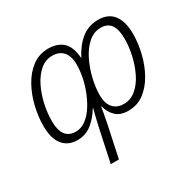

<svg xmlns="http://www.w3.org/2000/svg" viewBox="-166 -720 1139 1125"><g transform="rotate(-30 404.0 -157.0)"><path d="M632 -542Q699 -542 733.5 -497Q768 -452 768 -369Q768 -306 752 -239.5Q736 -173 704.5 -116.5Q673 -60 627 -25.5Q581 9 520 9Q465 9 435 -21Q405 -51 396 -92H393Q384 -36 372 22L328 228H273L319 12Q326 -21 334.5 -55Q343 -89 348 -108H345Q318 -61 275.5 -26Q233 9 176 9Q114 9 78.5 -34Q43 -77 43 -162Q43 -224 58.5 -290.5Q74 -357 105.5 -414Q137 -471 184 -506.5Q231 -542 294 -542Q356 -542 392.5 -508Q429 -474 434 -396Q467 -462 515.5 -502Q564 -542 632 -542ZM293 -494Q246 -494 210 -462.5Q174 -431 149.5 -381Q125 -331 112.5 -273.5Q100 -216 100 -163Q100 -39 192 -39Q227 -39 257.5 -60.5Q288 -82 312.5 -118.5Q337 -155 355 -199.5Q373 -244 382.5 -290Q392 -336 392 -377Q392 -436 365.5 -465Q339 -494 293 -494ZM622 -494Q574 -494 536.5 -461Q499 -428 473 -375.5Q447 -323 433 -264.5Q419 -206 419 -154Q419 -99 444.5 -69Q470 -39 517 -39Q563 -39 599.5 -69.5Q636 -100 660.5 -150Q685 -200 698 -257.5Q711 -315 711 -369Q711 -494 622 -494Z"/></g></svg>

Font: Noto Sans SemiCondensed Light
Style: Italic
Weight: 300
Width: 4
Italic angle: -12°
Designer: Monotype Design Team
Foundry: Monotype Imaging Inc.
Version: Version 2.013; ttfautohint (v1.8.4.7-5d5b)